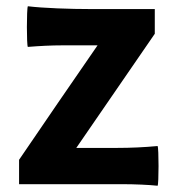

<svg xmlns="http://www.w3.org/2000/svg" viewBox="-20 -589 551 614"><path d="M166 -261 41 -78V0H262H373C410 0 457 2 484 5C488 0 488 -116 484 -122C441 -118 398 -116 354 -116H224L475 -481V-560H272C203 -560 119 -563 69 -569C65 -560 65 -444 69 -439C106 -442 143 -444 180 -444H292Z"/></svg>

Font: GenSekiGothic2 TW B
Style: Regular
Weight: 700
Version: Version 2.100;PS 2.1;hotconv 16.6.51;makeotf.lib2.5.65220 DE